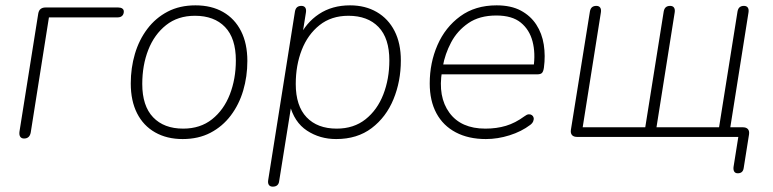

<svg xmlns="http://www.w3.org/2000/svg" viewBox="-20 -512 2892 718"><path d="M70 6Q60 6 55.5 -1Q51 -8 53 -21L123 -461Q125 -473 132 -478.5Q139 -484 150 -484H422Q432 -484 437.5 -480Q443 -476 443 -469Q443 -459 437 -453Q431 -447 420 -447H163L95 -17Q91 6 70 6Z M663 8Q604 8 560 -17Q516 -42 492.5 -88.5Q469 -135 469 -200Q469 -258 484.5 -310.5Q500 -363 531 -404Q562 -445 607 -468.5Q652 -492 711 -492Q771 -492 814.5 -467Q858 -442 881.5 -395.5Q905 -349 905 -284Q905 -226 889.5 -173.5Q874 -121 843 -80Q812 -39 767 -15.5Q722 8 663 8ZM665 -31Q729 -31 773 -66Q817 -101 839.5 -159Q862 -217 862 -286Q862 -369 821.5 -411Q781 -453 709 -453Q645 -453 601 -418Q557 -383 534.5 -325.5Q512 -268 512 -198Q512 -116 552.5 -73.5Q593 -31 665 -31Z M1000 186Q990 186 985.5 179.5Q981 173 983 161L1083 -469Q1085 -480 1091 -485Q1097 -490 1107 -490Q1117 -490 1121.5 -483.5Q1126 -477 1124 -465L1109 -371H1098Q1124 -427 1173 -459.5Q1222 -492 1289 -492Q1346 -492 1389 -467Q1432 -442 1455.5 -396Q1479 -350 1479 -286Q1479 -208 1451.5 -141Q1424 -74 1370 -33Q1316 8 1237 8Q1176 8 1128 -23.5Q1080 -55 1063 -122H1070L1024 165Q1023 175 1017 180.5Q1011 186 1000 186ZM1239 -31Q1303 -31 1347 -66Q1391 -101 1413.5 -159Q1436 -217 1436 -286Q1436 -369 1395.5 -411Q1355 -453 1283 -453Q1219 -453 1175 -418Q1131 -383 1108.5 -325.5Q1086 -268 1086 -198Q1086 -116 1126.5 -73.5Q1167 -31 1239 -31Z M1797 8Q1732 8 1684.5 -17Q1637 -42 1612 -88.5Q1587 -135 1587 -200Q1587 -277 1616 -343.5Q1645 -410 1701 -451Q1757 -492 1837 -492Q1891 -492 1927.5 -472.5Q1964 -453 1985.5 -420Q2007 -387 2013.5 -345Q2020 -303 2014 -259Q2012 -245 2007 -239.5Q2002 -234 1989 -234H1616L1622 -271H1994L1975 -259Q1983 -313 1971.5 -357Q1960 -401 1927.5 -427.5Q1895 -454 1836 -454Q1773 -454 1731.5 -425.5Q1690 -397 1667 -353.5Q1644 -310 1636 -264L1633 -246Q1617 -150 1660.5 -90.5Q1704 -31 1795 -31Q1837 -31 1872 -41.5Q1907 -52 1941 -77Q1950 -84 1957 -84.5Q1964 -85 1969 -81.5Q1974 -78 1975.5 -72Q1977 -66 1974 -58.5Q1971 -51 1963 -45Q1930 -20 1885.5 -6Q1841 8 1797 8Z M2739 136Q2730 136 2726 130Q2722 124 2723 113L2741 0H2138Q2125 0 2119 -7Q2113 -14 2115 -27L2186 -469Q2188 -480 2194 -485Q2200 -490 2210 -490Q2220 -490 2224.5 -483.5Q2229 -477 2227 -465L2159 -36H2393L2462 -469Q2464 -480 2470 -485Q2476 -490 2486 -490Q2496 -490 2500.5 -483.5Q2505 -477 2503 -465L2435 -36H2669L2738 -469Q2740 -480 2746 -485Q2752 -490 2762 -490Q2772 -490 2776.5 -483.5Q2781 -477 2779 -465L2709 -23L2693 -36H2758Q2771 -36 2777 -29Q2783 -22 2781 -9L2761 117Q2758 136 2739 136Z"/></svg>

Font: Nunito ExtraLight
Style: Italic
Weight: 200
Italic angle: -9°
Designer: Vernon Adams
Foundry: Vernon Adams
Version: Version 3.602